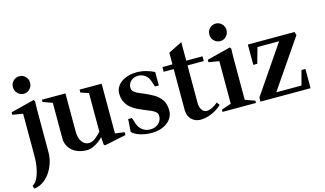

<svg xmlns="http://www.w3.org/2000/svg" viewBox="-105 -1084 2776 1640"><g transform="rotate(-15 1283.0 -264.0)"><path d="M20 216 13 189Q37 178 55 144Q73 110 83.5 59Q94 8 94 -52V-437L106 -424L2 -441V-463L211 -516L220 -503L218 -432V-51Q218 -2 202 45.5Q186 93 158 131.5Q130 170 93 192Q74 204 54 210Q34 216 20 216ZM145 -589Q113 -589 90.5 -612Q68 -635 68 -667Q68 -699 90.5 -721.5Q113 -744 145 -744Q176 -744 198 -721.5Q220 -699 220 -667Q220 -635 198 -612Q176 -589 145 -589Z M541 16Q489 16 449 -3Q409 -22 386 -56.5Q363 -91 363 -134V-462L374 -446L280 -480V-500H488V-162Q488 -106 512 -72Q536 -38 576 -38Q602 -38 633 -62Q664 -86 689 -116L683 -98V-462L694 -447L613 -474V-500H808V-49L796 -62L891 -49V-24L700 16L690 6L685 -72L691 -65Q672 -44 646.5 -25.5Q621 -7 594 4.5Q567 16 541 16Z M1113 17Q1059 17 1010.5 1.5Q962 -14 941 -39L949 -150H982L1000 -95Q1012 -59 1041.5 -37Q1071 -15 1109 -15Q1155 -15 1183.5 -41.5Q1212 -68 1212 -106Q1212 -128 1197 -142Q1182 -156 1157.5 -166.5Q1133 -177 1105 -188Q1075 -200 1044 -215Q1013 -230 987.5 -252Q962 -274 946.5 -305Q931 -336 931 -380Q931 -420 956 -451Q981 -482 1024 -499.5Q1067 -517 1121 -517Q1162 -517 1204.5 -505.5Q1247 -494 1276 -477V-359H1242L1223 -415Q1212 -447 1185.5 -466Q1159 -485 1125 -485Q1087 -485 1061.5 -461.5Q1036 -438 1036 -404Q1036 -382 1050.5 -368Q1065 -354 1089 -344Q1113 -334 1140 -322Q1179 -306 1217 -284Q1255 -262 1281 -225.5Q1307 -189 1307 -130Q1307 -87 1281.5 -53.5Q1256 -20 1212.5 -1.5Q1169 17 1113 17Z M1546 16Q1499 16 1467 -15.5Q1435 -47 1435 -99V-472L1447 -461H1346L1347 -503H1447L1435 -492V-606L1557 -667V-492L1546 -503H1701V-461H1546L1557 -472V-134Q1557 -100 1566.5 -80Q1576 -60 1589 -51.5Q1602 -43 1613 -43Q1638 -43 1664 -55.5Q1690 -68 1716 -90L1735 -64Q1696 -27 1645 -5.5Q1594 16 1546 16Z M1743 0V-20L1840 -53L1829 -30V-445L1840 -424L1737 -441V-463L1946 -516L1955 -503L1953 -431V-31L1942 -55L2039 -20V0ZM1882 -589Q1850 -589 1827.5 -612Q1805 -635 1805 -667Q1805 -699 1827.5 -721.5Q1850 -744 1882 -744Q1913 -744 1935 -721.5Q1957 -699 1957 -667Q1957 -635 1935 -612Q1913 -589 1882 -589Z M2079 -1V-37L2373 -468L2378 -458H2163L2178 -469L2136 -320H2101V-500H2514L2523 -471L2223 -33L2218 -43H2465L2450 -32L2487 -171H2522V-1Z"/></g></svg>

Font: Wittgenstein SemiBold
Style: Regular
Weight: 600
Designer: Jörg Drees
Foundry: Jörg Drees
Version: Version 1.500